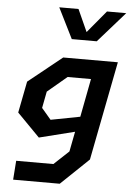

<svg xmlns="http://www.w3.org/2000/svg" viewBox="-65 -861 749 1108"><g transform="rotate(5 310.0 -307.0)"><path d="M54 200H324L485.5 45.5L597 -527.5H280.5L85 -370.5L49.5 -188.5L180.5 -55L386 -106.5L363.5 9.5L277.5 90H62ZM184.5 -227 203 -323 315.5 -417.5H451L408.5 -195.5L239 -163ZM232.5 -814H344L402 -685.5L509 -814H620.5L465 -637.5H320.5Z"/></g></svg>

Font: Monaspace Krypton SemiBold
Style: Italic
Weight: 600
Italic angle: -11°
Designer: Riley Cran & the Lettermatic Team
Foundry: Lettermatic
Version: Version 1.101 (Monaspace Krypton)